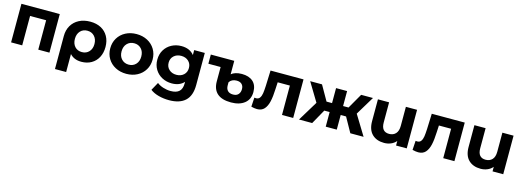

<svg xmlns="http://www.w3.org/2000/svg" viewBox="-2 -1465 7018 2587"><g transform="rotate(15 3507.0 -172.0)"><path d="M610 -538V0H454V-410H230V0H75V-538Z M1320 -268Q1320 -186 1287 -123.5Q1254 -61 1194 -26.5Q1134 8 1056 8Q953 8 895 -57V194H739V-267Q739 -350 776 -413Q813 -476 880 -511Q947 -546 1036 -546Q1122 -546 1186 -512Q1250 -478 1285 -415Q1320 -352 1320 -268ZM1166 -268Q1166 -335 1128 -376.5Q1090 -418 1029 -418Q968 -418 930.5 -377Q893 -336 893 -269Q893 -202 930 -161Q967 -120 1029 -120Q1090 -120 1128 -161Q1166 -202 1166 -268Z M1386 -269Q1386 -349 1424 -412Q1462 -475 1529.5 -510.5Q1597 -546 1682 -546Q1767 -546 1834 -510.5Q1901 -475 1939 -412Q1977 -349 1977 -269Q1977 -189 1939 -126Q1901 -63 1834 -27.5Q1767 8 1682 8Q1597 8 1529.5 -27.5Q1462 -63 1424 -126Q1386 -189 1386 -269ZM1819 -269Q1819 -337 1780.5 -377.5Q1742 -418 1682 -418Q1622 -418 1583 -377.5Q1544 -337 1544 -269Q1544 -201 1583 -160.5Q1622 -120 1682 -120Q1742 -120 1780.5 -160.5Q1819 -201 1819 -269Z M2633 -538V-90Q2633 58 2556 130Q2479 202 2331 202Q2253 202 2183 183Q2113 164 2067 128L2129 16Q2163 44 2215 60.5Q2267 77 2319 77Q2400 77 2438.5 40.5Q2477 4 2477 -70V-93Q2416 -26 2307 -26Q2233 -26 2171.5 -58.5Q2110 -91 2074 -150Q2038 -209 2038 -286Q2038 -363 2074 -422Q2110 -481 2171.5 -513.5Q2233 -546 2307 -546Q2424 -546 2485 -469V-538ZM2479 -286Q2479 -345 2439.5 -381.5Q2400 -418 2338 -418Q2276 -418 2236 -381.5Q2196 -345 2196 -286Q2196 -227 2236 -190.5Q2276 -154 2338 -154Q2400 -154 2439.5 -190.5Q2479 -227 2479 -286Z M3402 -198Q3402 -96 3332.5 -40.5Q3263 15 3145 15Q3017 15 2952.5 -42Q2888 -99 2888 -210V-410H2717V-538H3044V-350Q3064 -369 3102 -381.5Q3140 -394 3190 -394Q3290 -394 3346 -344Q3402 -294 3402 -198ZM3243 -196Q3243 -239 3218 -264Q3193 -289 3145 -289Q3110 -289 3084 -275.5Q3058 -262 3044 -239V-195Q3044 -148 3069.5 -121.5Q3095 -95 3145 -95Q3193 -95 3218 -123Q3243 -151 3243 -196Z M4010 -538V0H3854V-410H3684L3679 -315Q3675 -209 3659 -139Q3643 -69 3607 -29Q3571 11 3507 11Q3473 11 3426 -1L3434 -129Q3450 -127 3457 -127Q3492 -127 3509.5 -152.5Q3527 -178 3533 -217.5Q3539 -257 3542 -322L3550 -538Z M4693 -204H4618V0H4464V-204H4389L4275 0H4091L4260 -278L4103 -538H4268L4387 -329H4464V-538H4618V-329H4694L4814 -538H4979L4822 -278L4992 0H4807Z M5594 -538V0H5445V-63Q5415 -28 5371.5 -10Q5328 8 5279 8Q5173 8 5110.5 -53Q5048 -114 5048 -234V-538H5204V-257Q5204 -127 5313 -127Q5370 -127 5404 -163.5Q5438 -200 5438 -272V-538Z M6259 -538V0H6103V-410H5933L5928 -315Q5924 -209 5908 -139Q5892 -69 5856 -29Q5820 11 5756 11Q5722 11 5675 -1L5683 -129Q5699 -127 5706 -127Q5741 -127 5758.5 -152.5Q5776 -178 5782 -217.5Q5788 -257 5791 -322L5799 -538Z M6940 -538V0H6791V-63Q6761 -28 6717.5 -10Q6674 8 6625 8Q6519 8 6456.5 -53Q6394 -114 6394 -234V-538H6550V-257Q6550 -127 6659 -127Q6716 -127 6750 -163.5Q6784 -200 6784 -272V-538Z"/></g></svg>

Font: Montserrat Alternates
Style: Bold
Weight: 700
Designer: Julieta Ulanovsky
Foundry: Julieta Ulanovsky
Version: Version 7.200